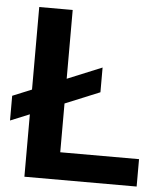

<svg xmlns="http://www.w3.org/2000/svg" viewBox="-62 -745 660 789"><g transform="rotate(5 268.0 -350.0)"><path d="M-11 -327 349 -475V-373L-11 -225ZM68 -700H206V-113H531V0H68Z"/></g></svg>

Font: Uncut Sans Variable
Style: Regular
Weight: 400
Designer: Kasper Nordkvist
Foundry: UNCUT.wtf
Version: Version 1.303;Glyphs 3.1.2 (3151)